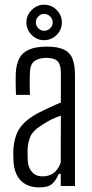

<svg xmlns="http://www.w3.org/2000/svg" viewBox="-20 -810 402 836"><path d="M152.5 6Q101 6 72 -22.2Q43 -50.5 39 -105Q38.5 -118.5 38 -130.5Q37.5 -142.5 38 -156.5Q40 -191 49.8 -219.5Q59.5 -248 82.2 -271.8Q105 -295.5 145 -317.5Q167.5 -329 194.5 -341.5Q221.5 -354 245 -363.5V-493Q245 -527.5 231.2 -542.8Q217.5 -558 181 -558Q150.5 -558 131.2 -544.8Q112 -531.5 110.5 -498Q109.5 -481 109.2 -461.8Q109 -442.5 109.5 -425.2Q110 -408 110.5 -397H49.5Q48.5 -422 48.2 -445.2Q48 -468.5 48.5 -489.5Q50.5 -529.5 64 -555.5Q77.5 -581.5 106.8 -594.2Q136 -607 184 -607Q231.5 -607 258.2 -594.2Q285 -581.5 295.8 -553.8Q306.5 -526 306.5 -481.5V0H244.5V-53H236Q225 -26.5 207.8 -10.2Q190.5 6 152.5 6ZM164.5 -42Q194.5 -42 214.2 -57.2Q234 -72.5 244.5 -102L245 -306.5Q225 -300 204 -289.8Q183 -279.5 155.5 -261Q122.5 -240 111.8 -214.2Q101 -188.5 100 -156.5Q100 -142.5 100.2 -130.8Q100.5 -119 101 -108.5Q103.5 -78 120.2 -60Q137 -42 164.5 -42ZM172 -635Q141 -635 118 -657.8Q95 -680.5 95 -712.5Q95 -743.5 118 -766.5Q141 -789.5 172 -789.5Q204 -789.5 226.8 -766.5Q249.5 -743.5 249.5 -712.5Q249.5 -680.5 226.5 -657.8Q203.5 -635 172 -635ZM172 -676Q187.5 -676 198.5 -687Q209.5 -698 209.5 -712.5Q209.5 -727.5 198.2 -738.5Q187 -749.5 172 -749.5Q158 -749.5 147 -738.5Q136 -727.5 136 -712.5Q136 -698 146.8 -687Q157.5 -676 172 -676Z"/></svg>

Font: Big Shoulders Text Thin Light
Style: Regular
Weight: 300
Version: Version 2.002